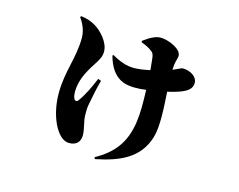

<svg xmlns="http://www.w3.org/2000/svg" viewBox="-94 -729 1188 953"><g transform="rotate(15 500.0 -252.0)"><path d="M317 38C355 38 374 17 374 -17C374 -48 359 -87 359 -118C359 -144 359 -154 362 -170C370 -211 378 -256 391 -301L375 -307C358 -265 333 -212 308 -179C301 -170 292 -171 287 -180C281 -190 280 -208 280 -215C280 -270 303 -318 339 -373C359 -404 368 -420 368 -445C368 -494 320 -542 290 -560C267 -574 245 -582 213 -586L209 -580C222 -563 244 -525 244 -483C244 -378 204 -302 204 -188C204 -116 223 -58 242 -23C264 17 290 38 317 38ZM563 -312C580 -312 599 -313 619 -316C621 -254 622 -202 615 -151C599 -37 545 25 458 73L462 82C586 57 681 15 716 -98C734 -157 727 -253 722 -334C757 -342 786 -351 802 -359C834 -374 843 -392 843 -411C843 -443 807 -466 767 -466C764 -466 758 -464 735 -453L719 -446L721 -471C724 -497 731 -507 731 -521C731 -555 664 -585 621 -585C595 -585 564 -567 535 -545L537 -538C561 -529 576 -522 594 -508C602 -502 606 -493 608 -475L614 -416C583 -409 554 -405 532 -405C496 -405 461 -416 418 -441L413 -437C445 -321 514 -312 563 -312Z"/></g></svg>

Font: GenKiMin2 TW H
Style: Regular
Weight: 900
Version: Version 2.100;PS 2.1;hotconv 16.6.51;makeotf.lib2.5.65220 DE